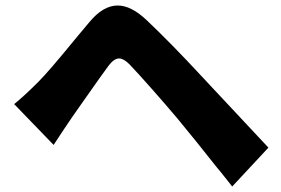

<svg xmlns="http://www.w3.org/2000/svg" viewBox="-20 -682 1017 694"><path d="M118.2 -385.7Q157.2 -424.8 252 -541L302.7 -601.6Q352.5 -662.1 405.3 -662.1Q454.1 -662.1 509.8 -609.4Q598.6 -525.4 708 -407.2L950.2 -148.4L819.3 -7.8Q807.6 -22.5 793.9 -40Q780.3 -57.6 763.7 -77.1Q687.5 -173.8 621.1 -253.9Q580.1 -302.7 526.9 -362.8Q473.6 -422.9 447.3 -450.2Q426.8 -470.7 410.2 -470.7Q392.6 -470.7 373 -445.3Q354.5 -420.9 274.4 -306.6L240.2 -257.8Q214.8 -220.7 173.8 -158.2L31.2 -305.7Q67.4 -335 118.2 -385.7Z"/></svg>

Font: Min Sans Black
Style: Regular
Weight: 900
Designer: Jinseong-Kim, NotoSansCJK, Nunito
Foundry: Jinseong-Kim
Version: Version 1.000